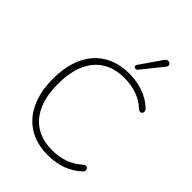

<svg xmlns="http://www.w3.org/2000/svg" viewBox="-266 -1066 1199 1199"><g transform="rotate(45 333.5 -466.5)"><path d="M381 8Q282 8 212 -35.5Q142 -79 104.5 -160Q67 -241 67 -353Q67 -437 88 -503.5Q109 -570 149.5 -616.5Q190 -663 248.5 -688Q307 -713 381 -713Q449 -713 507.5 -692Q566 -671 607 -631Q614 -624 616 -616.5Q618 -609 615.5 -603Q613 -597 608 -593.5Q603 -590 596 -591Q589 -592 581 -599Q541 -636 491.5 -654Q442 -672 380 -672Q294 -672 234 -634.5Q174 -597 143 -525.5Q112 -454 112 -353Q112 -251 143 -179.5Q174 -108 234 -70.5Q294 -33 380 -33Q440 -33 490 -51.5Q540 -70 581 -107Q589 -114 596 -114.5Q603 -115 608 -111.5Q613 -108 615.5 -102Q618 -96 617 -89Q616 -82 609 -76Q565 -34 508 -13Q451 8 381 8ZM403 -768Q398 -762 391.5 -761Q385 -760 380 -763Q375 -766 373.5 -772Q372 -778 377 -785L476 -928Q482 -937 489.5 -939.5Q497 -942 504 -940Q511 -938 515.5 -933Q520 -928 520 -921Q520 -914 514 -906Z"/></g></svg>

Font: Nunito ExtraLight
Style: Regular
Weight: 200
Designer: Vernon Adams
Foundry: Vernon Adams
Version: Version 3.602;April 4, 2023;FontCreator 14.0.0.2856 64-bit